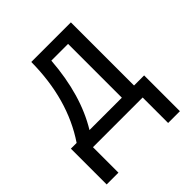

<svg xmlns="http://www.w3.org/2000/svg" viewBox="-196 -671 991 991"><g transform="rotate(-45 300.0 -175.0)"><path d="M550.8 186H464.8V0H102.1V186H16.1V-75.2H58.1Q186 -265.1 188 -536.1H477.1V-75.2H550.8ZM388.2 -75.2V-467.8H266.1Q248.5 -232.9 151.9 -75.2Z"/></g></svg>

Font: Droid Sans Mono
Style: Regular
Weight: 400
Monospace: yes
Foundry: Ascender Corporation
Version: Version 1.00 build 112